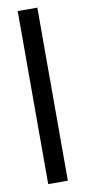

<svg xmlns="http://www.w3.org/2000/svg" viewBox="-85 -756 351 790"><g transform="rotate(-10 91.0 -361.5)"><path d="M50 0V-723H132V0Z"/></g></svg>

Font: Archivo Narrow
Style: Regular
Weight: 400
Designer: Hector Gatti
Foundry: Omnibus-Type
Version: Version 1.003